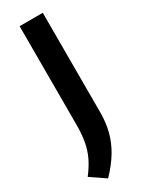

<svg xmlns="http://www.w3.org/2000/svg" viewBox="-242 -782 773 997"><g transform="rotate(-30 145.0 -283.0)"><path d="M82.5 174.5 -5.5 114.5Q25 75 43.8 36.8Q62.5 -1.5 71 -46Q79.5 -90.5 79.5 -147.5V-740H218.5V-144Q218.5 -83 205 -30Q191.5 23 161.8 72.8Q132 122.5 82.5 174.5Z"/></g></svg>

Font: Encode Sans SemiExpanded SemiBold
Style: Regular
Weight: 600
Width: 6
Designer: Multiple Designers
Foundry: Impallari Type
Version: Version 3.002